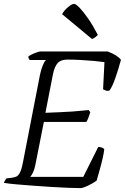

<svg xmlns="http://www.w3.org/2000/svg" viewBox="-27 -969 643 989"><path d="M391 0Q366 0 326 -1.5Q286 -3 238.5 -6Q191 -9 143.5 -12.5Q96 -16 56.5 -19.5Q17 -23 -7 -27Q-3 -39 6 -50L31 -53Q45 -55 56 -59Q67 -63 76 -80.5Q85 -98 92 -137L179 -584Q185 -612 193.5 -632.5Q202 -653 210 -660H126Q124 -662 121.5 -666Q119 -670 119 -678Q125 -683 137.5 -689Q150 -695 163 -699.5Q176 -704 181 -704H527Q550 -696 568.5 -684.5Q587 -673 596 -661Q583 -612 567 -566.5Q551 -521 537 -503Q527 -499 517 -503Q507 -507 504 -509L511 -649Q491 -652 458.5 -655Q426 -658 389.5 -660Q353 -662 320 -662Q286 -662 270 -644Q254 -626 246 -588L207 -388Q250 -390 280.5 -391Q311 -392 345 -394.5Q379 -397 430 -402L438 -391Q433 -375 428.5 -363Q424 -351 418 -341H199L155 -119Q151 -98 143.5 -82Q136 -66 129 -58H402L479 -212Q490 -212 499.5 -208Q509 -204 510 -200Q508 -181 501.5 -152.5Q495 -124 486.5 -94Q478 -64 471 -39Q462 -32 446 -23Q430 -14 414.5 -7.5Q399 -1 391 0ZM447 -768 293 -896Q302 -914 322.5 -931.5Q343 -949 355 -949Q364 -949 383.5 -928.5Q403 -908 428 -872Q453 -836 477 -789Q473 -785 466 -779Q459 -773 447 -768Z"/></svg>

Font: Texturina Thin
Style: Italic
Weight: 100
Italic angle: -11°
Designer: Guillermo Torres Carreño
Foundry: Omnibus-Type
Version: Version 1.002; ttfautohint (v1.8.3)